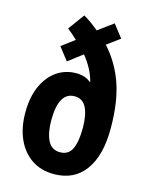

<svg xmlns="http://www.w3.org/2000/svg" viewBox="-117 -839 714 922"><g transform="rotate(15 240.5 -377.5)"><path d="M186 -764Q221 -744 262 -710L337 -765L386 -702L322 -655Q385 -586 417 -495Q449 -404 449 -271Q449 -137 395 -63.5Q341 10 241 10Q176 10 129.5 -22Q83 -54 58 -110Q33 -166 33 -240Q33 -318 58 -373Q83 -428 125.5 -457Q168 -486 221 -486Q266 -486 294 -462L296 -464Q287 -497 271.5 -525.5Q256 -554 233 -583L162 -529L113 -592L177 -640Q163 -653 152 -663Q141 -673 127 -683ZM242 -377Q163 -377 163 -237Q163 -174 182 -136.5Q201 -99 242 -99Q284 -99 301.5 -134.5Q319 -170 319 -241Q319 -303 301 -340Q283 -377 242 -377Z"/></g></svg>

Font: Noto Sans Telugu ExtraCondensed
Style: Bold
Weight: 700
Width: 2
Designer: Jelle Bosma - Monotype Design Team
Foundry: Monotype Imaging Inc.
Version: Version 2.005; ttfautohint (v1.8.4.7-5d5b)